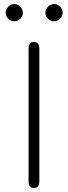

<svg xmlns="http://www.w3.org/2000/svg" viewBox="-20 -917 335 947"><path d="M121 -22V-678Q121 -710 147 -710Q174 -710 174 -678V-22Q174 10 147 10Q121 10 121 -22ZM8 -854Q8 -871 21 -884Q34 -897 51 -897Q68 -897 80.5 -884Q93 -871 93 -854Q93 -838 80.5 -825Q68 -812 51 -812Q34 -812 21 -824.5Q8 -837 8 -854ZM204 -854Q204 -871 217 -884Q230 -897 247 -897Q264 -897 276.5 -884Q289 -871 289 -854Q289 -838 276.5 -825Q264 -812 247 -812Q230 -812 217 -824.5Q204 -837 204 -854Z"/></svg>

Font: Kodchasan ExtraLight
Style: Regular
Weight: 275
Version: Version 1.000; ttfautohint (v1.6)